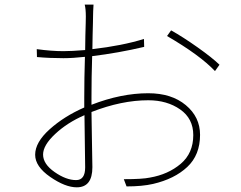

<svg xmlns="http://www.w3.org/2000/svg" viewBox="-20 -802 1040 829"><path d="M308.6 -24.4Q347.7 -24.4 347.7 -79.1Q347.7 -107.4 346.2 -191.4Q344.7 -275.4 344.7 -304.7Q270.5 -272.5 218.3 -223.6Q166 -174.8 166 -134.8Q166 -93.8 215.8 -59.1Q265.6 -24.4 308.6 -24.4ZM375 -382.8V-349.6Q502.9 -399.4 620.1 -399.4Q720.7 -399.4 782.2 -348.1Q843.8 -296.9 843.8 -219.7Q843.8 -132.8 788.6 -81.1Q733.4 -29.3 640.6 -7.8Q593.8 2.9 526.4 2.9L514.6 -28.3Q594.7 -28.3 627 -35.2Q706.1 -48.8 760.3 -94.7Q814.5 -140.6 814.5 -218.8Q814.5 -290 757.8 -329.6Q701.2 -369.1 620.1 -369.1Q504.9 -369.1 375 -318.4Q375 -279.3 377 -193.8Q378.9 -108.4 378.9 -80.1Q378.9 6.8 311.5 6.8Q261.7 6.8 196.8 -38.1Q131.8 -83 131.8 -133.8Q131.8 -187.5 194.3 -243.7Q256.8 -299.8 343.8 -337.9V-379.9Q343.8 -464.8 346.7 -556.6Q293.9 -550.8 253.9 -550.8Q193.4 -550.8 139.6 -555.7L138.7 -589.8Q203.1 -581.1 253.9 -581.1Q289.1 -581.1 347.7 -585.9Q347.7 -615.2 348.6 -647.9Q349.6 -680.7 350.1 -702.1Q350.6 -723.6 350.6 -730.5Q350.6 -763.7 345.7 -782.2H383.8Q381.8 -749 381.8 -732.4Q381.8 -724.6 381.3 -703.6Q380.9 -682.6 379.9 -650.4Q378.9 -618.2 378.9 -589.8Q506.8 -604.5 601.6 -633.8L602.5 -599.6Q490.2 -573.2 377.9 -559.6Q375 -468.8 375 -382.8ZM701.2 -646.5 718.8 -670.9Q769.5 -642.6 833 -597.7Q896.5 -552.7 927.7 -522.5L908.2 -495.1Q843.8 -563.5 701.2 -646.5Z"/></svg>

Font: GenEi Gothic M ExtraLight
Style: Regular
Weight: 200
Designer: o_tamon (Modified); [Source Han Sans]
Ryoko NISHIZUKA  (kana & ideographs); Paul D. Hunt (Latin, Greek & Cyrillic); Wenl
Version: Version 1.1a;Original Version 1.004